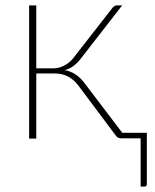

<svg xmlns="http://www.w3.org/2000/svg" viewBox="-20 -513 574 712"><path d="M397.5 -484.5Q400.5 -488 404.5 -490.5Q408.5 -493 413.5 -493H433L279.5 -295.5Q268 -280.5 254 -269.5Q240 -258.5 220.5 -253Q243 -248.5 260.5 -236.8Q278 -225 292.5 -206L433.5 -20.5H524.5V169.5Q524.5 179 515.5 179H501.5V0H430.5Q416.5 0 410 -9.5L270 -196.5Q254 -217.5 232.5 -229Q211 -240.5 184 -240.5H114.5V1H88V-493H114.5V-259.5H177.5Q198.5 -259.5 219 -270.2Q239.5 -281 252.5 -298.5Z"/></svg>

Font: Lato ExtraLight
Style: Regular
Weight: 275
Designer: Lukasz Dziedzic with Adam Twardoch and Botio Nikoltchev
Foundry: tyPoland Lukasz Dziedzic
Version: Version 2.015; 2015-08-06; http://www.latofonts.com/